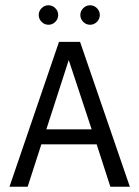

<svg xmlns="http://www.w3.org/2000/svg" viewBox="-20 -709 528 729"><path d="M16 0ZM204 -550 16 0H85L137 -161H347L399 0H473L284 -550ZM156 -218 241 -481 328 -218ZM127 -652Q127 -667 138 -678Q149 -689 164 -689Q179 -689 190 -678Q201 -667 201 -652Q201 -637 190 -626Q179 -615 164 -615Q149 -615 138 -626Q127 -637 127 -652ZM285 -652Q285 -667 296 -678Q307 -689 322 -689Q337 -689 348 -678Q359 -667 359 -652Q359 -637 348 -626Q337 -615 322 -615Q307 -615 296 -626Q285 -637 285 -652Z"/></svg>

Font: Cambay Devanagari
Style: Regular
Weight: 400
Designer: Pooja Saxena
Foundry: Pooja Saxena
Version: Version 1.180;PS 001.180;hotconv 1.0.70;makeotf.lib2.5.58329